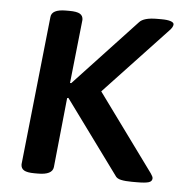

<svg xmlns="http://www.w3.org/2000/svg" viewBox="-44 -569 608 615"><g transform="rotate(5 260.5 -262.0)"><path d="M45 -23 96 -501Q98 -526 144 -526H155Q179 -526 189 -520Q199 -514 199 -501L177 -296H181L380 -509Q394 -525 437 -525H451Q470 -525 480.5 -521.5Q491 -518 491 -512Q491 -503 479 -491L279 -278L460 -30Q467 -20 467 -15Q467 -5 456 -1.5Q445 2 418 2H402Q381 2 367 -1Q353 -4 348 -13L176 -248L172 -247L149 -23Q146 2 100 2H89Q65 2 55 -4Q45 -10 45 -23Z"/></g></svg>

Font: Asap-MediumItalic
Style: Italic
Weight: 500
Italic angle: -6°
Designer: Pablo Cosgaya
Foundry: Omnibus-Type
Version: Version 2.000; ttfautohint (v1.8)